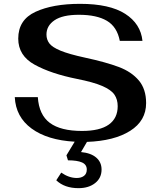

<svg xmlns="http://www.w3.org/2000/svg" viewBox="-20 -729 837 1000"><path d="M433 10 402 63Q454 68 481.5 92Q509 116 509 154Q509 198 475.5 224.5Q442 251 389 251Q316 251 273 210L299 170Q339 198 380 198Q403 198 417.5 187Q432 176 432 154Q432 128 407 117Q382 106 334 106L326 80L369 9Q227 1 144.5 -59.5Q62 -120 57 -223H177Q183 -131 239.5 -89Q296 -47 407 -47Q500 -47 546.5 -80Q593 -113 593 -176Q593 -211 576 -236Q559 -261 513 -281Q467 -301 381 -318Q246 -345 160.5 -392Q75 -439 75 -528Q75 -626 165 -667.5Q255 -709 397 -709Q551 -709 632 -657Q713 -605 722 -516H604Q590 -589 537 -620.5Q484 -652 391 -652Q306 -652 264 -623.5Q222 -595 222 -549Q222 -523 237 -503Q252 -483 295.5 -465Q339 -447 422 -429Q533 -405 599 -380Q665 -355 703 -310Q741 -265 741 -192Q741 -100 658 -47.5Q575 5 433 10Z"/></svg>

Font: Fahkwang SemiBold
Style: Regular
Weight: 600
Designer: Suppakit Chalermlarp | Katatrad Co.,Ltd.
Foundry: Cadson Demak Co.,Ltd.
Version: Version 1.000; ttfautohint (v1.6)